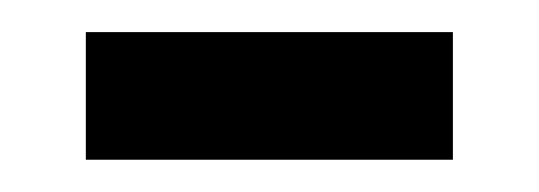

<svg xmlns="http://www.w3.org/2000/svg" viewBox="-20 -285 334 119"><path d="M33.2 -186V-265.1H260.7V-186Z"/></svg>

Font: Markazi Text
Style: Regular
Weight: 400
Designer: Borna Izadpanah (Arabic designer), Fiona Ross (Arabic design director) and Florian Runge (Latin designer)
Foundry: Borna Izadpanah and Florian Runge
Version: Version 1.000